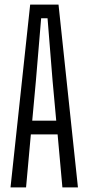

<svg xmlns="http://www.w3.org/2000/svg" viewBox="-20 -820 381 840"><path d="M26 0 112 -800H236L321 0H253L232 -232H115L94 0ZM121 -292H226L210 -467L188 -740H160L137 -466Z"/></svg>

Font: Big Shoulders Display
Style: Regular
Weight: 400
Designer: Patric King
Foundry: XO Type Co
Version: Version 1.000; ttfautohint (v1.8.2)